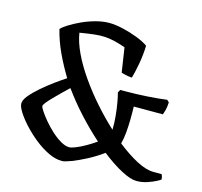

<svg xmlns="http://www.w3.org/2000/svg" viewBox="-104 -835 999 949"><g transform="rotate(15 395.5 -360.0)"><path d="M291 0Q258 0 221.5 -17.5Q185 -35 150 -63Q115 -91 86.5 -122Q58 -153 41 -180Q24 -207 24 -223Q24 -241 43.5 -264.5Q63 -288 93 -314Q123 -340 154.5 -363Q186 -386 211 -402Q177 -458 151 -514Q125 -570 111 -627Q120 -638 144.5 -653.5Q169 -669 202.5 -684.5Q236 -700 272.5 -710Q309 -720 342 -720Q373 -720 412 -711Q451 -702 487.5 -688Q524 -674 546 -658Q545 -612 536 -563.5Q527 -515 519 -488Q508 -488 497 -490Q486 -492 477 -494.5Q468 -497 464 -498L445 -623Q414 -634 389 -640Q364 -646 339 -647.5Q314 -649 283.5 -645.5Q253 -642 211 -635Q218 -589 243.5 -535Q269 -481 308.5 -424.5Q348 -368 395.5 -314Q443 -260 493 -214Q494 -248 490.5 -284Q487 -320 481.5 -351Q476 -382 471 -399L479 -414H506Q557 -414 615 -417.5Q673 -421 716 -427L727 -417Q726 -392 721.5 -375.5Q717 -359 714 -352H565Q566 -322 565.5 -286.5Q565 -251 562 -218Q559 -185 552 -160Q606 -117 655.5 -91Q705 -65 742 -65Q752 -65 762 -65Q772 -65 784 -65Q786 -63 788.5 -55Q791 -47 791 -39Q788 -36 770 -26.5Q752 -17 726 -8.5Q700 0 672 0Q643 0 595 -25Q547 -50 490 -95Q453 -68 412 -46.5Q371 -25 338 -12.5Q305 0 291 0ZM309 -75Q319 -75 340.5 -83.5Q362 -92 388.5 -107Q415 -122 439 -139Q386 -186 334.5 -242Q283 -298 239 -359Q223 -344 204 -325.5Q185 -307 167.5 -289Q150 -271 139 -257.5Q128 -244 128 -238Q128 -231 140 -213Q152 -195 171.5 -171.5Q191 -148 215 -126Q239 -104 263.5 -89.5Q288 -75 309 -75Z"/></g></svg>

Font: Texturina 12pt Medium
Style: Regular
Weight: 500
Designer: Guillermo Torres Carreño
Foundry: Omnibus-Type
Version: Version 1.002